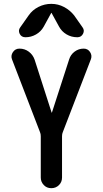

<svg xmlns="http://www.w3.org/2000/svg" viewBox="-20 -985 540 1005"><path d="M368.2 -904.3 412.1 -841.8Q423.8 -826.2 414.6 -808.1Q405.3 -790 384.8 -790Q353.5 -790 328.1 -805.2Q302.7 -820.3 289.1 -845.7L250 -917Q250 -918 249 -918Q248 -918 248 -917L209 -845.7Q194.3 -819.3 168.5 -804.7Q142.6 -790 113.3 -790Q91.8 -790 83 -808.1Q74.2 -826.2 85.9 -841.8L129.9 -904.3Q149.4 -932.6 181.2 -948.7Q212.9 -964.8 248.5 -964.8Q284.2 -964.8 315.4 -948.2Q346.7 -931.6 368.2 -904.3ZM189.5 -293 43 -673.8Q35.2 -693.4 47.4 -711.9Q59.6 -730.5 82 -730.5Q109.4 -730.5 130.9 -714.4Q152.3 -698.2 161.1 -672.9L250 -396.5Q250 -395.5 251 -395Q252 -394.5 252 -396.5L341.8 -673.8Q349.6 -699.2 370.6 -714.8Q391.6 -730.5 418 -730.5Q439.5 -730.5 451.2 -712.9Q462.9 -695.3 456.1 -675.8L308.6 -293Q304.7 -284.2 304.7 -271.5V-55.7Q304.7 -32.2 288.6 -16.1Q272.5 0 248.5 0Q224.6 0 209 -16.6Q193.4 -33.2 193.4 -55.7V-271.5Q193.4 -284.2 189.5 -293Z"/></svg>

Font: Rounded-X Mgen+ 1m medium
Style: Regular
Weight: 500
Designer: [Source Han Sans]
Ryoko NISHIZUKA  (kana & ideographs); Paul D. Hunt (Latin, Greek & Cyrillic); Wenlong ZHANG  (bopomofo
Version: Version 1.059.20150602